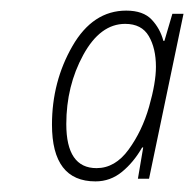

<svg xmlns="http://www.w3.org/2000/svg" viewBox="-20 -742 366 362"><path d="M105 -508Q105 -580 137 -638.5Q169 -697 216 -697Q247 -697 260.5 -674Q274 -651 274 -616Q274 -586 261 -540.5Q248 -495 222.5 -460Q197 -425 162 -425Q105 -425 105 -508ZM248 -464H250L240 -405H261L326 -716H305L290 -665H288Q282 -688 266 -705Q250 -722 218 -722Q155 -722 116.5 -655Q78 -588 78 -507Q78 -400 160 -400Q188 -400 210 -418Q232 -436 248 -464Z"/></svg>

Font: Noto Sans Display SemiCondensed Thin
Style: Italic
Weight: 250
Width: 4
Designer: Monotype Design team
Foundry: Monotype Imaging Inc.
Version: 1.000